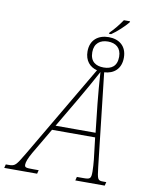

<svg xmlns="http://www.w3.org/2000/svg" viewBox="-157 -965 805 1035"><g transform="rotate(10 245.0 -448.0)"><path d="M371 -817 369 -810H381C411 -830 447 -864 468 -889L470 -896H436C420 -872 395 -840 371 -817ZM-61 0H119L124 -20H95C55 -20 47 -21 47 -37C47 -51 55 -73 74 -106L157 -247H393L407 -128C409 -112 411 -78 411 -63C411 -24 406 -20 368 -20H333L328 0H489L494 -20H478C447 -20 445 -24 437 -93L380 -601C433 -604 471 -636 471 -697C471 -760 429 -792 372 -792C315 -792 272 -760 272 -697C272 -646 300 -615 340 -605L42 -98C-2 -24 -5 -20 -43 -20H-56ZM372 -626C330 -626 298 -645 298 -697C298 -746 330 -768 372 -768C414 -768 445 -746 445 -697C445 -645 414 -626 372 -626ZM172 -272 265 -430C301 -492 328 -539 360 -599C364 -540 368 -483 374 -428L391 -272Z"/></g></svg>

Font: Noto Serif Condensed Thin
Style: Italic
Weight: 100
Width: 3
Italic angle: -12°
Designer: Monotype Design Team
Foundry: Monotype Imaging Inc.
Version: Version 2.013